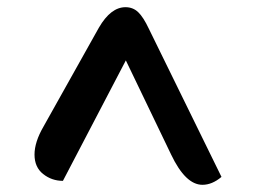

<svg xmlns="http://www.w3.org/2000/svg" viewBox="-20 -739 712 534"><path d="M543 -225Q496 -225 456 -309L330 -571L155 -236Q124 -236 100 -255Q76 -274 76 -309Q76 -344 101 -387L255 -662Q288 -719 329 -719Q350 -719 364.5 -705Q379 -691 394 -659L596 -247Q570 -225 543 -225Z"/></svg>

Font: Laila SemiBold
Style: Regular
Weight: 600
Designer: Hitesh Malaviya
Foundry: Indian Type Foundry
Version: Version 1.302;PS 1.0;hotconv 1.0.78;makeotf.lib2.5.61930; tt